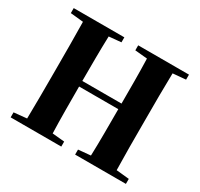

<svg xmlns="http://www.w3.org/2000/svg" viewBox="-156 -942 1182 1137"><g transform="rotate(30 435.0 -373.5)"><path d="M481.9 -712.9V-747.1H829.1V-712.9L741.2 -705.1Q739.3 -628.4 739 -550.8Q738.8 -473.1 738.8 -395V-351.1Q738.8 -274.4 739 -197.3Q739.3 -120.1 741.2 -43L829.1 -34.2V0H481.9V-34.2L565.9 -42Q568.4 -117.2 568.6 -196Q568.8 -274.9 568.8 -360.8H300.8Q300.8 -276.4 301.3 -197.5Q301.8 -118.7 304.2 -42L387.2 -34.2V0H41V-34.2L128.9 -43Q130.4 -118.7 130.6 -195.8Q130.9 -272.9 130.9 -351.1V-395Q130.9 -473.1 130.6 -550.3Q130.4 -627.4 128.9 -704.1L41 -712.9V-747.1H387.2V-712.9L304.2 -705.1Q301.8 -629.9 301.3 -553Q300.8 -476.1 300.8 -398.9H568.8Q568.8 -476.1 568.6 -552.2Q568.4 -628.4 565.9 -705.1Z"/></g></svg>

Font: Source Han Serif TW Heavy
Style: Regular
Weight: 900
Designer: Ryoko NISHIZUKA Ë•øÂ°öÊ∂ºÂ≠ê (kana & ideographs); Frank Grie√ühammer (Latin, Greek & Cyrillic); Wenlong ZHANG Âº†ÊñáÈæô 
Foundry: Adobe
Version: Version 2.003;hotconv 1.1.1;makeotfexe 2.6.0